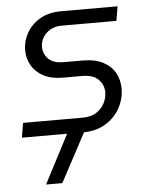

<svg xmlns="http://www.w3.org/2000/svg" viewBox="-52 -553 625 799"><g transform="rotate(-5 261.0 -153.5)"><path d="M25 0 35 -61H285Q318 -61 340.5 -75Q363 -89 375 -111.5Q387 -134 387 -158Q387 -189 365 -211.5Q343 -234 298 -234H217Q169 -234 136.5 -251Q104 -268 87 -297Q70 -326 70 -362Q70 -399 89 -433Q108 -467 144.5 -488.5Q181 -510 234 -510H469L459 -450H229Q202 -450 182 -438Q162 -426 151.5 -408Q141 -390 141 -369Q141 -340 161.5 -319Q182 -298 226 -298H304Q356 -298 389.5 -280.5Q423 -263 439.5 -233.5Q456 -204 456 -168Q456 -125 435 -86.5Q414 -48 374.5 -24Q335 0 281 0ZM108 203 223 -18H294L176 203Z"/></g></svg>

Font: MuseoModerno Light
Style: Italic
Weight: 300
Italic angle: -9°
Designer: Pablo Cosgaya, Héctor Gatti, Marcela Romero, and the Authors of The MuseoModerno Project.
Foundry: Omnibus-Type Team
Version: Version 1.003